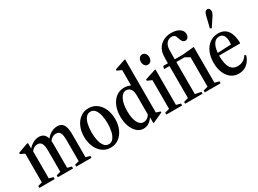

<svg xmlns="http://www.w3.org/2000/svg" viewBox="-41 -1572 3093 2306"><g transform="rotate(-30 1505.5 -419.5)"><path d="M23.5 0V-26.5L82.5 -43V-441L24 -469V-486L157 -534.5H174.5V-458.5Q205.5 -494 244.2 -514.2Q283 -534.5 321 -534.5Q403 -534.5 424.5 -452.5Q454 -492 495 -513.2Q536 -534.5 578 -534.5Q634 -534.5 660.2 -495Q686.5 -455.5 687.5 -371.5V-42.5L746 -26.5V0H535V-26.5L593 -42.5V-335Q593 -406 576.5 -435.8Q560 -465.5 520 -465.5Q467.5 -465.5 431 -414.5Q433 -396 433 -374.5V-42.5L491 -26.5V0H280V-26.5L338 -42.5V-333Q338 -404 320.5 -435Q303 -466 264 -466Q214 -466 178.5 -418V-43L236 -26.5V0Z M1010.5 10.5Q945.5 10.5 897 -25.8Q848.5 -62 821.8 -123.8Q795 -185.5 795 -262Q795 -339 821.8 -400.5Q848.5 -462 897 -498.2Q945.5 -534.5 1010.5 -534.5Q1076 -534.5 1124.5 -498.2Q1173 -462 1199.8 -400.5Q1226.5 -339 1226.5 -262Q1226.5 -185.5 1199.8 -123.8Q1173 -62 1124.5 -25.8Q1076 10.5 1010.5 10.5ZM1010.5 -37Q1049 -37 1073.5 -68.2Q1098 -99.5 1109.8 -150.8Q1121.5 -202 1121.5 -262.5Q1121.5 -323 1110 -374Q1098.5 -425 1074 -456Q1049.5 -487 1010.5 -487Q972 -487 947.2 -456Q922.5 -425 911 -373.8Q899.5 -322.5 899.5 -262Q899.5 -201.5 911 -150.2Q922.5 -99 947 -68Q971.5 -37 1010.5 -37Z M1464 10.5Q1415.5 10.5 1376.8 -24Q1338 -58.5 1315.5 -118.2Q1293 -178 1293 -253.5Q1293 -336.5 1319.8 -399.8Q1346.5 -463 1394.2 -498.8Q1442 -534.5 1504.5 -534.5Q1549 -534.5 1592.5 -515V-728L1531 -756V-773L1675.5 -821.5H1687.5V-85L1745 -66.5V-52L1607.5 10.5H1598.5V-65L1595 -66.5Q1544.5 10.5 1464 10.5ZM1504 -57.5Q1532 -57.5 1555.2 -72.5Q1578.5 -87.5 1592.5 -113V-380Q1592.5 -434 1570.8 -464.2Q1549 -494.5 1510 -494.5Q1460 -494.5 1429 -432.8Q1398 -371 1398 -269.5Q1398 -171.5 1426.2 -114.5Q1454.5 -57.5 1504 -57.5Z M1893.5 -629Q1866.5 -629 1851 -650.5Q1835.5 -672 1835.5 -699.5Q1835.5 -729.5 1851.2 -750.8Q1867 -772 1893.5 -772Q1921 -772 1937 -750.8Q1953 -729.5 1953 -699.5Q1953 -672 1937.5 -650.5Q1922 -629 1893.5 -629ZM1784 0V-26.5L1847 -43V-442L1784.5 -469V-487L1931 -534.5H1942.5V-43L2003.5 -26.5V0Z M2045.5 0V-25.5L2108.5 -42.5V-486.5H2034L2044.5 -524.5H2108.5Q2108.5 -595 2111.2 -630Q2114 -665 2121 -686.5Q2141.5 -749 2195.8 -785Q2250 -821 2320 -821Q2393.5 -821 2436 -792.5Q2478.5 -764 2478.5 -717.5Q2478.5 -689 2464.5 -671.5Q2450.5 -654 2427.5 -654Q2386 -654 2368.5 -719.5Q2359.5 -752 2346 -765Q2332.5 -778 2306 -778Q2242.5 -778 2215.5 -713.5Q2208.5 -696.5 2206.2 -666.8Q2204 -637 2204 -570.5V-524.5H2318L2464.5 -538.5H2476V-43L2536.5 -26.5V0H2317.5V-26.5L2380.5 -43V-450.5L2318 -486.5H2204V-42.5L2286.5 -25.5V0Z M2788.5 10.5Q2727.5 10.5 2682.2 -22.8Q2637 -56 2611.8 -115.8Q2586.5 -175.5 2586.5 -254Q2586.5 -337.5 2614.5 -400.5Q2642.5 -463.5 2692.8 -499Q2743 -534.5 2809 -534.5Q2892 -534.5 2936 -475.8Q2980 -417 2982 -303.5L2976.5 -297H2688.5Q2688 -292 2688 -286.5Q2688 -74.5 2819.5 -74.5Q2906.5 -74.5 2954.5 -152.5L2971.5 -137Q2950 -67 2902 -28.2Q2854 10.5 2788.5 10.5ZM2800 -495.5Q2753 -495.5 2724.8 -453.2Q2696.5 -411 2690 -333L2877.5 -341.5Q2880 -353 2880 -380.5Q2880 -495.5 2800 -495.5ZM2775 -624.5 2755 -635.5 2794 -795.5Q2800 -821.5 2812.2 -836Q2824.5 -850.5 2844.5 -850.5Q2858.5 -850.5 2868 -838Q2877.5 -825.5 2877.5 -806.5Q2877.5 -779.5 2852.5 -741.5Z"/></g></svg>

Font: Libre Caslon Condensed Medium
Style: Regular
Weight: 500
Designer: Pablo Impallari, Rodrigo Fuenzalida, Katja Schimmel, Ertekin Erdin
Foundry: Pablo Impallari, Rodrigo Fuenzalida
Version: Version 2.000; ttfautohint (v1.8.4.7-5d5b);gftools[0.9.33]